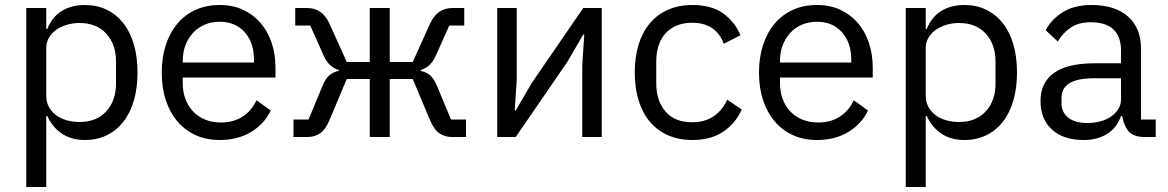

<svg xmlns="http://www.w3.org/2000/svg" viewBox="-20 -548 4672 768"><path d="M85 -516H165V-432H169Q189 -481 227.5 -504.5Q266 -528 320 -528Q368 -528 407 -509Q446 -490 473.5 -455Q501 -420 515.5 -370Q530 -320 530 -258Q530 -196 515.5 -146Q501 -96 473.5 -61Q446 -26 407 -7Q368 12 320 12Q215 12 169 -84H165V200H85ZM298 -60Q366 -60 405 -102.5Q444 -145 444 -214V-302Q444 -371 405 -413.5Q366 -456 298 -456Q271 -456 246.5 -448.5Q222 -441 204 -428Q186 -415 175.5 -396.5Q165 -378 165 -357V-165Q165 -140 175.5 -120.5Q186 -101 204 -87.5Q222 -74 246.5 -67Q271 -60 298 -60Z M859 12Q806 12 763.5 -7Q721 -26 690.5 -61.5Q660 -97 643.5 -146.5Q627 -196 627 -258Q627 -319 643.5 -369Q660 -419 690.5 -454.5Q721 -490 763.5 -509Q806 -528 859 -528Q911 -528 952 -509Q993 -490 1022 -456.5Q1051 -423 1066.5 -377Q1082 -331 1082 -276V-238H711V-214Q711 -181 721.5 -152.5Q732 -124 751.5 -103Q771 -82 799.5 -70Q828 -58 864 -58Q913 -58 949.5 -81Q986 -104 1006 -147L1063 -106Q1038 -53 985 -20.5Q932 12 859 12ZM859 -461Q826 -461 799 -449.5Q772 -438 752.5 -417Q733 -396 722 -367.5Q711 -339 711 -305V-298H996V-309Q996 -378 958.5 -419.5Q921 -461 859 -461Z M1154 -70H1214L1272 -209Q1283 -235 1299 -248Q1315 -261 1335 -264V-268Q1315 -274 1300 -288Q1285 -302 1274 -327L1221 -446H1161V-516H1208Q1238 -516 1260.5 -501Q1283 -486 1298 -453L1367 -300H1459V-516H1539V-300H1631L1700 -453Q1715 -486 1737.5 -501Q1760 -516 1790 -516H1837V-446H1777L1724 -327Q1713 -302 1698 -288Q1683 -274 1663 -268V-264Q1683 -261 1699 -248Q1715 -235 1726 -209L1784 -70H1844V0H1787Q1760 0 1738 -14.5Q1716 -29 1699 -70L1631 -232H1539V0H1459V-232H1367L1299 -70Q1282 -29 1260 -14.5Q1238 0 1211 0H1154Z M1969 -516H2047V-230L2039 -106H2043L2107 -216L2313 -516H2387V0H2309V-286L2317 -410H2313L2249 -300L2043 0H1969Z M2749 12Q2695 12 2652 -7Q2609 -26 2579.5 -61Q2550 -96 2534.5 -146Q2519 -196 2519 -258Q2519 -320 2534.5 -370Q2550 -420 2579.5 -455Q2609 -490 2652 -509Q2695 -528 2749 -528Q2826 -528 2872.5 -494.5Q2919 -461 2942 -407L2875 -373Q2861 -413 2829 -435Q2797 -457 2749 -457Q2713 -457 2686 -445.5Q2659 -434 2641 -413.5Q2623 -393 2614 -364.5Q2605 -336 2605 -302V-214Q2605 -146 2641.5 -102.5Q2678 -59 2749 -59Q2846 -59 2889 -149L2947 -110Q2922 -54 2872.5 -21Q2823 12 2749 12Z M3248 12Q3195 12 3152.5 -7Q3110 -26 3079.5 -61.5Q3049 -97 3032.5 -146.5Q3016 -196 3016 -258Q3016 -319 3032.5 -369Q3049 -419 3079.5 -454.5Q3110 -490 3152.5 -509Q3195 -528 3248 -528Q3300 -528 3341 -509Q3382 -490 3411 -456.5Q3440 -423 3455.5 -377Q3471 -331 3471 -276V-238H3100V-214Q3100 -181 3110.5 -152.5Q3121 -124 3140.5 -103Q3160 -82 3188.5 -70Q3217 -58 3253 -58Q3302 -58 3338.5 -81Q3375 -104 3395 -147L3452 -106Q3427 -53 3374 -20.5Q3321 12 3248 12ZM3248 -461Q3215 -461 3188 -449.5Q3161 -438 3141.5 -417Q3122 -396 3111 -367.5Q3100 -339 3100 -305V-298H3385V-309Q3385 -378 3347.5 -419.5Q3310 -461 3248 -461Z M3603 -516H3683V-432H3687Q3707 -481 3745.5 -504.5Q3784 -528 3838 -528Q3886 -528 3925 -509Q3964 -490 3991.5 -455Q4019 -420 4033.5 -370Q4048 -320 4048 -258Q4048 -196 4033.5 -146Q4019 -96 3991.5 -61Q3964 -26 3925 -7Q3886 12 3838 12Q3733 12 3687 -84H3683V200H3603ZM3816 -60Q3884 -60 3923 -102.5Q3962 -145 3962 -214V-302Q3962 -371 3923 -413.5Q3884 -456 3816 -456Q3789 -456 3764.5 -448.5Q3740 -441 3722 -428Q3704 -415 3693.5 -396.5Q3683 -378 3683 -357V-165Q3683 -140 3693.5 -120.5Q3704 -101 3722 -87.5Q3740 -74 3764.5 -67Q3789 -60 3816 -60Z M4558 0Q4513 0 4493.5 -24Q4474 -48 4469 -84H4464Q4447 -36 4408 -12Q4369 12 4315 12Q4233 12 4187.5 -30Q4142 -72 4142 -144Q4142 -217 4195.5 -256Q4249 -295 4362 -295H4464V-346Q4464 -401 4434 -430Q4404 -459 4342 -459Q4295 -459 4263.5 -438Q4232 -417 4211 -382L4163 -427Q4184 -469 4230 -498.5Q4276 -528 4346 -528Q4440 -528 4492 -482Q4544 -436 4544 -354V-70H4603V0ZM4328 -56Q4358 -56 4383 -63Q4408 -70 4426 -83Q4444 -96 4454 -113Q4464 -130 4464 -150V-235H4358Q4289 -235 4257.5 -215Q4226 -195 4226 -157V-136Q4226 -98 4253.5 -77Q4281 -56 4328 -56Z"/></svg>

Font: IBM Plex Sans
Style: Regular
Weight: 400
Designer: Mike Abbink, Paul van der Laan, Pieter van Rosmalen
Foundry: Bold Monday
Version: Version 3.005